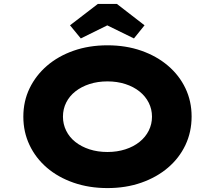

<svg xmlns="http://www.w3.org/2000/svg" viewBox="-20 -949 1095 979"><path d="M528 10Q434 10 355 -17.5Q276 -45 219 -94Q162 -143 130.5 -209.5Q99 -276 99 -354Q99 -433 131 -499Q163 -565 220 -614Q277 -663 355.5 -690.5Q434 -718 528 -718Q622 -718 700.5 -690.5Q779 -663 836.5 -614Q894 -565 925.5 -499Q957 -433 957 -355Q957 -276 925.5 -209.5Q894 -143 836.5 -94Q779 -45 700.5 -17.5Q622 10 528 10ZM528 -174Q577 -174 619 -187.5Q661 -201 691.5 -225.5Q722 -250 738.5 -283Q755 -316 755 -354Q755 -392 738.5 -425Q722 -458 691.5 -482.5Q661 -507 619 -520.5Q577 -534 528 -534Q478 -534 436.5 -520.5Q395 -507 364.5 -483Q334 -459 317.5 -426Q301 -393 301 -354Q301 -316 317.5 -282.5Q334 -249 364.5 -225Q395 -201 436.5 -187.5Q478 -174 528 -174ZM392 -753 337 -820 479 -929H576L717 -820L663 -753L512 -827H542Z"/></svg>

Font: Lexend Peta ExtraBold
Style: Regular
Weight: 800
Version: Version 1.007